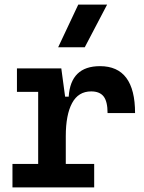

<svg xmlns="http://www.w3.org/2000/svg" viewBox="-20 -815 626 835"><path d="M34.2 0V-102.1H146V-415.5H53.7V-517.6H246.6L263.2 -394.5H278.8Q287.1 -527.3 415 -527.3Q567.4 -527.3 567.4 -323.2H447.8Q447.8 -373.5 430.7 -395.5Q413.6 -417.5 376.5 -417.5Q320.8 -417.5 293.5 -366.7Q266.1 -315.9 266.1 -222.7V-102.1H389.6V0ZM232.9 -609.4 320.3 -794.9H445.8L348.6 -609.4Z"/></svg>

Font: Caskaydia Cove SemiBold
Style: Regular
Weight: 600
Monospace: yes
Designer: Aaron Bell
Foundry: Saja Typeworks
Version: Version 4.300; ttfautohint (v1.8.3)